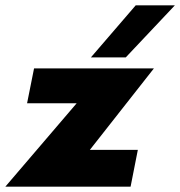

<svg xmlns="http://www.w3.org/2000/svg" viewBox="-64 -696 672 716"><path d="M222 -311H37L63 -441H510L271 -137H450L423 0H-44ZM442 -676H588L405 -482H275Z"/></svg>

Font: Teachers ExtraBold
Style: Italic
Weight: 800
Designer: Alfredo Marco Pradil & Chank Diesel
Version: Version 0.009